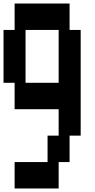

<svg xmlns="http://www.w3.org/2000/svg" viewBox="-20 -1050 540 1090"><path d="M63 20V-130H250V-280H313V-430H63V-580H0V-880H63V-1030H375V-880H438V-280H375V-130H313V20ZM125 -580H313V-880H125Z"/></svg>

Font: 2P VHS
Style: Regular
Weight: 400
Designer: CodeMan38
Foundry: CodeMan38
Version: Version 3.000